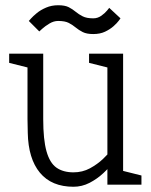

<svg xmlns="http://www.w3.org/2000/svg" viewBox="-20 -705 575 733"><path d="M85 -250H145Q145 -172 157.5 -127.5Q170 -83 195.5 -65Q221 -47 261 -47V8Q177 8 132.5 -45.5Q88 -99 86 -198ZM450 -140 390 -60V-500H450ZM145 -250H85V-500H145ZM390 -65 450 -140V0H390ZM418 -150 450 -140Q450 -140 441 -125Q432 -110 415 -88Q398 -66 374.5 -44Q351 -22 322 -7Q293 8 260 8V-47Q295 -47 323.5 -62.5Q352 -78 373.5 -98.5Q395 -119 406.5 -134.5Q418 -150 418 -150ZM440 0V-55L520 -35V0ZM95 -445 15 -465V-500H95ZM400 -445 320 -465V-500H400ZM90 -625Q90 -625 98 -634Q106 -643 120.5 -655Q135 -667 156 -676Q177 -685 202 -685Q228 -685 242.5 -677.5Q257 -670 269 -660Q281 -650 296 -642.5Q311 -635 336 -635Q353 -635 367 -645Q381 -655 389 -665Q397 -675 397 -675L440 -635Q440 -635 433.5 -626Q427 -617 413.5 -605Q400 -593 381 -584Q362 -575 336 -575Q311 -575 296 -582.5Q281 -590 269 -600Q257 -610 242.5 -617.5Q228 -625 202 -625Q185 -625 168.5 -615Q152 -605 141 -595Q130 -585 130 -585Z"/></svg>

Font: Epunda Slab Light
Style: Regular
Weight: 300
Designer: Simon Atzbach
Foundry: typofactur
Version: Version 1.102